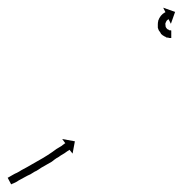

<svg xmlns="http://www.w3.org/2000/svg" viewBox="-28 -478 489 500"><path d="M-6 -16Q-5 -17 -1 -19Q3 -21 6 -23Q11 -26 16 -28Q22 -31 28 -35Q34 -38 41 -42Q48 -46 55 -50Q62 -54 69 -58Q76 -62 83 -66Q89 -70 96 -74Q102 -78 108 -82Q114 -86 119 -90Q124 -93 129 -96Q133 -98 136 -101Q138 -102 140 -104Q141 -104 142 -105L134 -116L167 -110L161 -78L153 -88Q153 -88 152 -87Q150 -86 147 -84Q144 -82 140 -79Q135 -76 130 -73Q125 -69 119 -66Q113 -62 107 -57Q100 -53 93 -49Q86 -45 79 -41Q72 -36 65 -32H64Q57 -28 51 -24Q44 -21 37 -17Q31 -14 26 -11Q20 -8 16 -5Q12 -3 8 -1Q5 0 3 1Q2 2 1 2L-8 -15Q-7 -16 -6 -16ZM417 -379Q417 -379 417 -379Q417 -379 417 -379Q417 -379 417 -379Q417 -379 417 -379Q416 -379 414 -379Q414 -379 414 -379Q414 -379 414 -379Q414 -379 414 -379Q414 -379 414 -379Q412 -379 410 -380Q410 -380 409.5 -380Q409 -380 409 -380Q409 -380 409 -380Q409 -380 409 -380Q406 -380 404 -381Q404 -381 404 -381.5Q404 -382 404 -382Q403 -382 403 -382Q403 -382 403 -382Q400 -383 398 -385Q398 -385 397.5 -385Q397 -385 397 -385Q397 -385 397 -385Q397 -385 397 -385Q394 -388 391 -390Q391 -390 391 -390.5Q391 -391 391 -391Q391 -391 391 -391Q391 -391 391 -391Q389 -394 387 -397Q387 -397 386.5 -397.5Q386 -398 386 -398Q386 -398 386 -398Q386 -398 386 -398Q384 -402 383 -406Q383 -406 383 -406Q383 -406 383 -406Q383 -406 383 -406.5Q383 -407 383 -407Q383 -411 383 -415Q383 -415 383 -415Q383 -415 383 -415Q383 -415 383 -415Q383 -415 383 -415Q383 -419 384 -423Q384 -423 384 -423Q384 -423 384 -424Q384 -424 384 -424Q384 -424 384 -424Q385 -427 387 -431Q387 -431 387 -431Q387 -431 387 -431Q387 -431 387 -431Q387 -431 387 -431Q389 -434 391 -437Q391 -437 391 -437Q391 -437 391 -437Q391 -437 391 -437Q391 -437 391 -437Q393 -439 395 -441Q395 -441 395 -441Q395 -441 395 -441Q395 -441 395.5 -441.5Q396 -442 396 -442Q397 -443 399 -444Q399 -444 399 -444Q399 -444 399 -444Q399 -444 399 -444Q399 -444 399 -444Q401 -445 402 -446Q402 -446 402 -446Q402 -446 402 -446Q402 -446 402 -446Q402 -446 402 -446Q402 -446 403 -446L397 -458L428 -447L417 -416L411 -428Q411 -428 411 -428Q411 -428 411 -428Q411 -428 411 -428Q411 -428 411 -428Q411 -428 411 -428Q410 -428 410 -427Q410 -427 410 -427Q410 -427 410 -427Q410 -427 410 -427Q410 -427 410 -427Q409 -427 408 -426Q408 -426 408 -426Q408 -426 408 -426Q408 -426 408 -426Q408 -426 408 -426Q407 -425 406 -424Q406 -424 406 -424Q406 -424 406 -424Q406 -424 406 -424Q406 -424 406 -424Q405 -423 404 -421Q404 -421 404 -421Q404 -421 404 -421Q404 -422 404.5 -422Q405 -422 405 -422Q404 -420 403 -418Q403 -418 403 -418Q403 -418 403 -418Q403 -418 403 -418.5Q403 -419 403 -419Q403 -416 402 -414Q402 -414 402 -414Q402 -414 402 -414Q403 -415 403 -415Q403 -415 403 -415Q403 -413 403 -410Q403 -410 403 -410Q403 -410 403 -411Q403 -411 403 -411Q403 -411 403 -411Q403 -409 404 -407Q404 -407 404 -407Q404 -407 404 -407Q404 -407 404 -407Q404 -407 404 -407Q405 -405 407 -403Q407 -403 406.5 -403.5Q406 -404 406 -404Q406 -404 406 -404Q406 -404 406 -404Q408 -402 409 -401Q409 -401 409 -401Q409 -401 409 -401Q409 -401 409 -401.5Q409 -402 409 -402Q410 -401 412 -400Q412 -400 412 -400Q412 -400 412 -400Q412 -400 411.5 -400Q411 -400 411 -400Q413 -399 414 -399Q414 -399 414 -399Q414 -399 414 -399Q414 -399 414 -399Q414 -399 414 -399Q415 -399 416 -399Q416 -399 416 -399Q416 -399 416 -399Q416 -399 416 -399Q416 -399 416 -399Q417 -399 418 -399Q418 -399 418 -399Q418 -399 418 -399Q417 -399 417 -399Q417 -399 417 -399Q418 -399 418 -398V-379Q418 -379 417 -379Z"/></svg>

Font: FRB American Cursive Just Arrows
Style: Italic
Weight: 400
Italic angle: -25°
Version: Version 2.0;Modular Font Editor K font №1